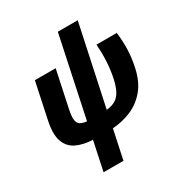

<svg xmlns="http://www.w3.org/2000/svg" viewBox="-223 -924 1260 1328"><g transform="rotate(-30 407.0 -260.0)"><path d="M218 240 267 9Q192 6 138.5 -19.5Q85 -45 64 -103Q43 -161 64 -261L125 -549H291L229 -257Q218 -205 221.5 -177Q225 -149 243 -137.5Q261 -126 295 -122L430 -760H589L453 -123Q493 -127 521.5 -142.5Q550 -158 569 -191.5Q588 -225 601 -282Q615 -348 618.5 -413.5Q622 -479 617 -549H779Q788 -476 785.5 -411.5Q783 -347 769 -281Q748 -178 695.5 -116Q643 -54 572.5 -25Q502 4 426 9L377 240Z"/></g></svg>

Font: Noto Sans ExtraBold
Style: Italic
Weight: 800
Italic angle: -12°
Designer: Monotype Design Team
Foundry: Monotype Imaging Inc.
Version: Version 2.013; ttfautohint (v1.8.4.7-5d5b)